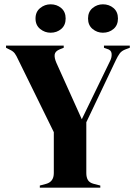

<svg xmlns="http://www.w3.org/2000/svg" viewBox="-20 -872 630 892"><path d="M165 0V-10L195 -18Q230 -28 230 -68V-258L65 -594Q56 -614 48.5 -624Q41 -634 26 -641L8 -650V-660H276V-650L258 -643Q236 -634 234 -618.5Q232 -603 242 -580L360 -318L492 -590Q500 -606 498.5 -623Q497 -640 477 -645L463 -650V-660H583V-650L564 -643Q545 -636 536 -623.5Q527 -611 518 -592L381 -304V-68Q381 -48 388.5 -35.5Q396 -23 415 -18L446 -10V0ZM215 -720Q188 -720 166.5 -737.5Q145 -755 145 -786Q145 -817 166.5 -834.5Q188 -852 215 -852Q244 -852 264.5 -834.5Q285 -817 285 -786Q285 -755 264.5 -737.5Q244 -720 215 -720ZM458 -720Q431 -720 410 -737.5Q389 -755 389 -786Q389 -817 410 -834.5Q431 -852 458 -852Q487 -852 507.5 -834.5Q528 -817 528 -786Q528 -755 507.5 -737.5Q487 -720 458 -720Z"/></svg>

Font: DeepMind Serif Display
Style: Regular
Weight: 400
Designer: Frank Grießhammer / Modifications: Colophon Foundry
Foundry: Colophon Foundry
Version: Version 5.003; ttfautohint (v1.8.2)